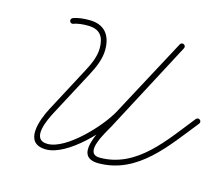

<svg xmlns="http://www.w3.org/2000/svg" viewBox="-86 -678 940 804"><g transform="rotate(15 384.0 -276.0)"><path d="M132.9 -532.5C135.4 -526.3 142.4 -523.3 148.5 -525.8C165.9 -532.8 191.2 -534.6 209.8 -534.3C209.8 -534.3 209.8 -534.3 209.8 -534.3C209.9 -534.3 209.9 -534.3 209.9 -534.3C261.8 -534.3 281.7 -505.5 281.7 -455.7C281.7 -419.9 265.4 -383.8 248.9 -352.8C214.1 -287.2 179.4 -221.7 144.6 -156.1C116.9 -104 71.4 12 174 12C267.3 12 398.6 -128.7 440.2 -206.4C500.9 -319.8 561.6 -433.2 622.3 -546.7C626.1 -553.7 622.7 -560 617.4 -562.9C612.1 -565.7 604.9 -565 601.1 -557.9C531.9 -426.8 462.6 -295.7 393.4 -164.6C368.3 -117.1 290.7 11.1 400.6 11.1C571.5 11.1 669.6 -139.7 765.6 -258.4C769.8 -263.5 769 -271.1 763.8 -275.2C758.6 -279.4 751.1 -278.6 746.9 -273.5C746.9 -273.5 746.9 -273.5 746.9 -273.5C656.4 -161.5 561.8 -12.9 400.6 -12.9C325.4 -12.9 398.2 -122.4 414.6 -153.4C483.9 -284.5 553.1 -415.6 622.4 -546.7C626.1 -553.8 622.7 -560.1 617.4 -562.9C612.1 -565.7 604.9 -565 601.2 -558C540.5 -444.6 479.8 -331.1 419.1 -217.7C382.1 -148.7 257 -12 174 -12C98.5 -12 147.8 -110.9 165.8 -144.9C200.6 -210.4 235.3 -276 270.1 -341.5C288.5 -376.2 305.7 -415.8 305.7 -455.7C305.7 -518.7 275.2 -558.3 209.9 -558.3C209.9 -558.3 209.9 -558.3 210 -558.3C210 -558.3 210.1 -558.3 210.1 -558.3C188.3 -558.6 160 -556.3 139.6 -548.1C133.5 -545.6 130.5 -538.6 132.9 -532.5Z"/></g></svg>

Font: FRB American Cursive Guidelines Arrows Light
Style: Italic
Weight: 300
Italic angle: -25°
Version: Version 2.0;Modular Font Editor K font №1